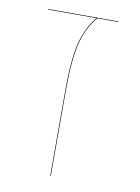

<svg xmlns="http://www.w3.org/2000/svg" viewBox="-69 -605 475 653"><g transform="rotate(10 168.5 -278.5)"><path d="M287 -555H215Q181 -516 166.5 -458.5Q152 -401 152 -300V0H150V-300Q150 -402 164.5 -459Q179 -516 212 -555H45V-557H287Z"/></g></svg>

Font: FiraGO Two
Style: Regular
Weight: 100
Designer: bBox Type
Foundry: bBox Type GmbH
Version: Version 1.001